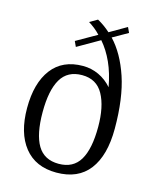

<svg xmlns="http://www.w3.org/2000/svg" viewBox="-113 -820 735 908"><g transform="rotate(15 254.0 -366.5)"><path d="M250 10Q148 10 93 -59Q38 -128 38 -250Q38 -372 90.5 -441Q143 -510 243 -510Q284 -510 320.5 -493Q357 -476 385 -444Q373 -510 350 -561Q327 -612 294 -650L186 -588L174 -614L274 -671Q261 -685 246.5 -696.5Q232 -708 216 -718L254 -740Q287 -722 317 -695L400 -743L412 -717L338 -675Q396 -614 430 -512.5Q464 -411 464 -262Q464 -131 410 -60.5Q356 10 250 10ZM250 -33Q321 -33 353.5 -87.5Q386 -142 386 -250Q386 -349 353.5 -408Q321 -467 250 -467Q179 -467 146.5 -412Q114 -357 114 -250Q114 -142 146.5 -87.5Q179 -33 250 -33Z"/></g></svg>

Font: Arsenal SC
Style: Regular
Weight: 400
Designer: Andrij Shevchenko
Foundry: Stairsfor
Version: Version 2.001; ttfautohint (v1.8.4.7-5d5b)